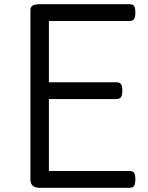

<svg xmlns="http://www.w3.org/2000/svg" viewBox="-20 -895 703 915"><path d="M169 0Q147 0 136 -10Q125 -20 125 -40V-848Q125 -862 136 -868.5Q147 -875 169 -875H598Q613 -875 619 -866.5Q625 -858 625 -835Q625 -813 619 -804Q613 -795 598 -795H213V-503H535Q550 -503 556.5 -494.5Q563 -486 563 -463Q563 -441 556.5 -432Q550 -423 535 -423H213V-80H598Q613 -80 619 -71.5Q625 -63 625 -40Q625 -18 619 -9Q613 0 598 0Z"/></svg>

Font: Playwrite GB S
Style: Regular
Weight: 400
Designer: Veronika Burian, José Scaglione
Foundry: TypeTogether
Version: Version 1.000